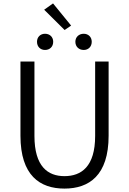

<svg xmlns="http://www.w3.org/2000/svg" viewBox="-20 -1093 756 1126"><path d="M358 13C502 13 617 -64 617 -297V-732H538V-296C538 -116 457 -60 358 -60C261 -60 182 -116 182 -296V-732H100V-297C100 -64 214 13 358 13ZM244 -800C272 -800 292 -819 292 -848C292 -876 272 -895 244 -895C217 -895 197 -876 197 -848C197 -819 217 -800 244 -800ZM359 -917 397 -943 291 -1073 239 -1036ZM471 -800C498 -800 518 -819 518 -848C518 -876 498 -895 471 -895C443 -895 422 -876 422 -848C422 -819 443 -800 471 -800Z"/></svg>

Font: ChiuKong Gothic CL Normal
Style: Regular
Weight: 350
Designer: Ryoko NISHIZUKA 西塚涼子 (kana, bopomofo & ideographs); Paul D. Hunt (Latin, Greek & Cyrillic); Sandoll Communications 산돌커뮤니
Foundry: Adobe
Version: Version 1.300